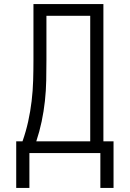

<svg xmlns="http://www.w3.org/2000/svg" viewBox="-20 -755 640 947"><path d="M60 172V-58H91Q108 -106 119 -156Q130 -206 136 -256.5Q142 -307 143.5 -357.5Q145 -408 145 -459V-735H490V-58H540V172H475V0H125V172ZM159 -58H425V-677H209V-459Q209 -409 208 -358Q207 -307 201.5 -256.5Q196 -206 185.5 -156Q175 -106 159 -58Z"/></svg>

Font: Iosevka Custom Light Extended
Style: Regular
Weight: 300
Width: 7
Monospace: yes
Designer: Belleve Invis
Foundry: Belleve Invis
Version: Version 11.2.4; ttfautohint (v1.8.4)